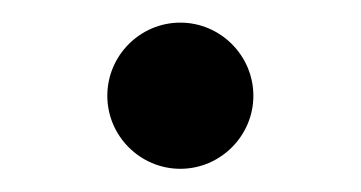

<svg xmlns="http://www.w3.org/2000/svg" viewBox="-20 -142 316 168"><path d="M137.8 5.7C172.9 5.7 201.7 -23.1 201.7 -58.2C201.7 -93.4 172.9 -122.2 137.8 -122.2C102.6 -122.2 73.9 -93.4 73.9 -58.2C73.9 -23.1 102.6 5.7 137.8 5.7Z"/></svg>

Font: Magic Ui Pro
Style: Regular
Weight: 400
Designer: Stefan Endress, Andreas Faust
Version: Version 1.000;FEAKit 1.0